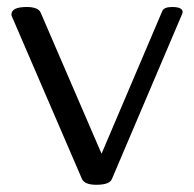

<svg xmlns="http://www.w3.org/2000/svg" viewBox="-20 -508 546 540"><path d="M294.9 -4.9Q288.6 11.7 251 11.7Q217.8 11.7 210.4 -4.9L14.2 -460Q12.2 -463.4 12.2 -467.3Q12.2 -488.3 55.2 -488.3Q88.4 -488.3 94.7 -471.7L265.6 -75.7L436.5 -477.1Q441.4 -488.3 463.9 -488.3Q493.7 -488.3 493.7 -474.1Q493.7 -472.2 491.7 -467.3Z"/></svg>

Font: Gayathri
Style: Regular
Weight: 400
Designer: Binoy Dominic <binoy.domenic@gmail.com>
Foundry: SMC
Version: Version 1.000